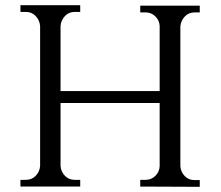

<svg xmlns="http://www.w3.org/2000/svg" viewBox="-20 -722 853 742"><path d="M522 -1V-27H543Q565 -27 580.5 -42.5Q596 -58 597 -79V-324H214V-80Q216 -58 231 -42.5Q246 -27 269 -27H290V-1H59V-27H80Q103 -27 118 -42.5Q133 -58 135 -80V-622Q133 -644 118 -660Q103 -676 80 -676H59V-702H290V-676H269Q246 -676 231 -660Q216 -644 214 -622V-370H597V-622Q596 -643 580.5 -658.5Q565 -674 543 -674H522V-700H752V-674H732Q709 -674 694 -658Q679 -642 677 -620V-79Q679 -57 694 -41.5Q709 -26 732 -26H752V0Z"/></svg>

Font: Constantine
Style: Regular
Weight: 400
Designer: Dukom Design
Version: Version 1.001;PS 001.001;hotconv 1.0.56;makeotf.lib2.0.21325